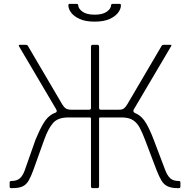

<svg xmlns="http://www.w3.org/2000/svg" viewBox="-20 -974 984 994"><path d="M38 0Q30 0 30 -8V-29Q30 -37 38 -37Q67 -37 82.5 -50.5Q98 -64 108 -92L164 -251Q186 -304 205.5 -336.5Q225 -369 252 -384Q279 -399 323 -399V-406H442Q451 -406 451 -415V-732Q451 -742 460 -742H484Q493 -742 493 -732V-415Q493 -406 502 -406H618V-399Q662 -399 689.5 -384Q717 -369 736.5 -336Q756 -303 776 -250L836 -92Q847 -64 862 -50.5Q877 -37 906 -37Q914 -37 914 -29V-8Q914 0 906 0H901Q867 0 847.5 -9.5Q828 -19 816 -39Q804 -59 791 -92L731 -250Q717 -287 703.5 -312.5Q690 -338 668.5 -352Q647 -366 610 -366H499Q493 -366 493 -360V-9Q493 0 483 0H460Q455 0 453 -2.5Q451 -5 451 -10V-360Q451 -366 445 -366H334Q279 -366 254 -336.5Q229 -307 209 -251L152 -92Q140 -59 128 -38.5Q116 -18 97 -9Q78 0 43 0ZM349 -381 264 -388Q272 -392 273.5 -396.5Q275 -401 271 -408L78 -735Q77 -738 77.5 -740Q78 -742 81 -742H113Q122 -742 124 -737L302 -434Q311 -419 321 -412.5Q331 -406 349 -406ZM595 -381V-406Q613 -406 621.5 -412.5Q630 -419 639 -434L817 -737Q820 -742 828 -742H863Q866 -742 867 -740Q868 -738 866 -735L673 -408Q669 -401 671 -396.5Q673 -392 680 -388ZM470 -862Q423 -862 393 -875.5Q363 -889 348.5 -908.5Q334 -928 334 -946Q334 -950 335.5 -952Q337 -954 339 -954H374Q379 -954 382 -952.5Q385 -951 385 -947Q385 -930 406.5 -914Q428 -898 470 -898ZM470 -862V-898Q512 -898 533.5 -914Q555 -930 555 -947Q555 -951 558 -952.5Q561 -954 566 -954H601Q603 -954 604.5 -952Q606 -950 606 -946Q606 -928 591.5 -908.5Q577 -889 547 -875.5Q517 -862 470 -862Z"/></svg>

Font: Libre Franklin Thin
Style: Regular
Weight: 100
Designer: Pablo Impallari, Rodrigo Fuenzalida, Nhung Nguyen
Foundry: Impallari Type
Version: Version 3.000